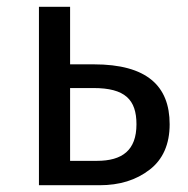

<svg xmlns="http://www.w3.org/2000/svg" viewBox="-20 -547 556 567"><path d="M187 -357V-527H95V0H274C333 0 382 -15 422 -46C461 -76 481 -121 481 -180C481 -293 414 -357 257 -357ZM187 -72V-287H256C349 -287 383 -253 383 -180C383 -103 341 -72 266 -72Z"/></svg>

Font: Fira Sans
Style: Regular
Weight: 400
Designer: Carrois Corporate & Edenspiekermann AG
Foundry: Carrois Corporate GbR & Edenspiekermann AG
Version: Version 4.203